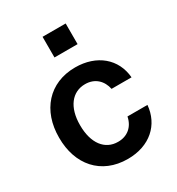

<svg xmlns="http://www.w3.org/2000/svg" viewBox="-187 -897 941 1023"><g transform="rotate(-30 283.5 -385.5)"><path d="M372.2 -653.4V-780.5H230.1V-653.4ZM299 10.7C435.4 10.7 522.7 -70.7 532.7 -186.8H409.8C398.1 -127.8 355.8 -94.1 299.7 -94.5C219.1 -94.1 167.3 -161.2 167.6 -272.7C167.3 -382.8 219.8 -448.9 299.7 -448.9C361.2 -448.9 399.1 -409.1 409.8 -356.5H532.7C523.1 -474.8 430.8 -552.6 298.3 -552.6C137.8 -552.6 36.9 -437.1 37.6 -270.6C36.9 -105.5 135.3 10.7 299 10.7Z"/></g></svg>

Font: Riot Sans 2.0
Style: Bold
Weight: 600
Designer: Rasmus Andersson
Foundry: rsms
Version: Version 3.006;hotconv 1.0.109;makeotfexe 2.5.65596